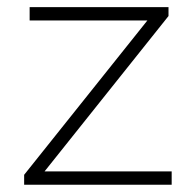

<svg xmlns="http://www.w3.org/2000/svg" viewBox="-20 -508 539 528"><path d="M452.1 0H46.4V-27.3L385.3 -451.7H61.5V-488.3H443.4V-463.9L102.5 -36.6H452.1Z"/></svg>

Font: Kumbh Sans ExtraLight
Style: Regular
Weight: 250
Version: Version 1.005